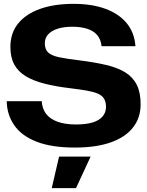

<svg xmlns="http://www.w3.org/2000/svg" viewBox="-20 -758 766 998"><path d="M369 9Q248 9 170 -21.5Q92 -52 54 -107Q16 -162 15 -232H197Q199 -194 219 -167Q239 -140 278.5 -125.5Q318 -111 375 -111Q427 -111 461.5 -121.5Q496 -132 513.5 -153Q531 -174 531 -202Q531 -229 520.5 -245.5Q510 -262 488 -271.5Q466 -281 431.5 -287Q397 -293 348 -299Q271 -308 212 -323Q153 -338 113.5 -362Q74 -386 54 -423Q34 -460 34 -514Q34 -586 74 -635.5Q114 -685 187.5 -711.5Q261 -738 363 -738Q458 -738 528.5 -712Q599 -686 639 -637Q679 -588 684 -518H508Q504 -554 485 -576Q466 -598 433 -608.5Q400 -619 356 -619Q311 -619 279 -608.5Q247 -598 230 -579Q213 -560 213 -533Q213 -502 230 -485.5Q247 -469 287 -460.5Q327 -452 395 -444Q474 -434 533 -420Q592 -406 631.5 -381.5Q671 -357 691 -317Q711 -277 711 -216Q711 -146 671.5 -95.5Q632 -45 556 -18Q480 9 369 9ZM249 220 287 56H451L375 220Z"/></svg>

Font: Mona Sans Expanded
Style: Bold
Weight: 700
Width: 7
Designer: Deni Anggara
Foundry: GitHub
Version: Version 2.000